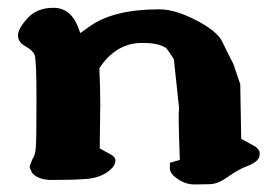

<svg xmlns="http://www.w3.org/2000/svg" viewBox="-20 -454 725 501"><path d="M446.3 -157.2Q447.3 -168 447.3 -171.9L433.6 -299.8Q417.5 -324.7 413.6 -328.6Q393.1 -341.8 356.9 -341.8H342.3Q279.3 -337.4 239.3 -275.9Q241.7 -223.1 241.7 -175.8V-175.3Q241.2 -170.4 241.2 -142.8Q241.2 -115.2 240.2 -66.9Q251 -60.5 266.1 -52.7Q281.2 -44.9 281.2 -35.2Q281.2 -19.5 259.5 -4.6Q237.8 10.3 205.8 12.9Q173.8 15.6 114.3 15.6H111.3Q77.6 14.6 62.5 -4.4V-6.3Q62.5 -6.3 57.6 -16.1V-20.5L64.5 -38.6Q72.3 -48.8 73.7 -71.5Q75.2 -94.2 75.2 -197.3Q75.2 -300.3 70.1 -311.5Q64.9 -322.8 45.9 -333.5Q26.9 -344.2 26.9 -361.6Q26.9 -378.9 51.5 -406.2Q76.2 -433.6 119.1 -433.6Q164.6 -433.6 183.6 -383.3Q187 -374.5 189.5 -367.7Q198.2 -373.5 214.8 -385.7Q276.9 -429.7 396 -429.7Q436.5 -429.7 491.9 -401.1Q547.4 -372.6 560.5 -344.2Q572.8 -317.9 588.9 -287.1L606.9 -234.4L609.4 -91.8L646.5 -71.3Q657.7 -62 657.7 -55.4Q657.7 -48.8 657.2 -46.6Q656.7 -44.4 655.8 -42.5Q654.8 -40.5 653.3 -38.6Q646 -28.3 623.3 -19.8Q600.6 -11.2 575 7.3Q549.3 25.9 528.1 26.6Q506.8 27.3 487.8 27.3H487.3Q464.4 27.3 443.8 13.2Q423.3 -1 423.3 -14.2V-29.3L449.2 -36.6Q446.3 -115.2 446.3 -144.5Z"/></svg>

Font: Drukaatie burti
Style: Heavy
Weight: 800
Version: Version 0.14